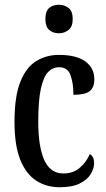

<svg xmlns="http://www.w3.org/2000/svg" viewBox="-20 -778 447 808"><path d="M231 10Q175 10 132 -18Q89 -46 65 -106.5Q41 -167 41 -265Q41 -372 65.5 -433.5Q90 -495 132.5 -521Q175 -547 228 -547Q301 -547 339 -519.5Q377 -492 377 -444Q377 -410 357.5 -394.5Q338 -379 289 -379Q289 -427 277 -461Q265 -495 229 -495Q202 -495 182.5 -475Q163 -455 152 -405Q141 -355 141 -266Q141 -160 166.5 -104Q192 -48 247 -48Q289 -48 317 -73Q345 -98 358 -130Q367 -124 371.5 -115Q376 -106 376 -91Q376 -70 362.5 -46.5Q349 -23 317 -6.5Q285 10 231 10ZM228 -638Q203 -638 187 -652Q171 -666 171 -698Q171 -731 187 -744.5Q203 -758 228 -758Q251 -758 268.5 -744.5Q286 -731 286 -698Q286 -666 268.5 -652Q251 -638 228 -638Z"/></svg>

Font: Noto Serif Hebrew ExtraCondensed Medium
Style: Regular
Weight: 500
Width: 2
Designer: Monotype Design Team
Foundry: Monotype Imaging Inc.
Version: Version 2.004; ttfautohint (v1.8.4.7-5d5b)